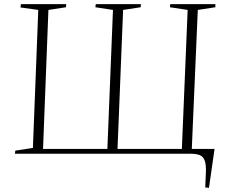

<svg xmlns="http://www.w3.org/2000/svg" viewBox="-20 -743 1094 928"><path d="M188 -23H499L526 -695L441 -708L443 -723H661L660 -708L575 -695L548 -23H859L887 -695L801 -708L803 -723H1021V-708L936 -695L907 -23H1017L990 165L972 163L975 94Q977 54 969.5 33.5Q962 13 945 6.5Q928 0 899 0H52L54 -15L139 -28L165 -695L79 -707L81 -723H300L299 -708L214 -695Z"/></svg>

Font: Literata 60pt ExtraLight
Style: Italic
Weight: 250
Italic angle: -2°
Designer: Latin by Veronika Burian and Jose Scaglione. Greek by Irene Vlachou. Cyrillic by Vera Evstafieva
Foundry: TypeTogether
Version: Version 3.103;gftools[0.9.29]